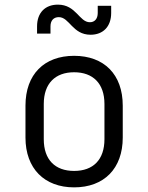

<svg xmlns="http://www.w3.org/2000/svg" viewBox="-20 -800 640 829"><path d="M371 -650C425 -650 460 -685 460 -744V-775H402V-744C402 -718 388 -704 368 -704C322 -704 309 -780 230 -780C175 -780 140 -745 140 -686V-655H198V-686C198 -712 212 -726 234 -726C280 -726 293 -650 371 -650ZM300 9C429 9 510 -72 510 -206V-344C510 -479 429 -559 300 -559C171 -559 90 -479 90 -344V-206C90 -72 172 9 300 9ZM300 -62C218 -62 169 -110 169 -199V-351C169 -440 219 -488 300 -488C381 -488 431 -440 431 -351V-199C431 -110 382 -62 300 -62Z"/></svg>

Font: JetBrains Mono Light
Style: Regular
Weight: 336
Monospace: yes
Designer: Philipp Nurullin, Konstantin Bulenkov
Foundry: JetBrains
Version: Version 2.305